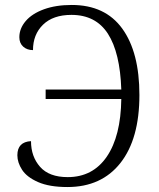

<svg xmlns="http://www.w3.org/2000/svg" viewBox="-20 -744 640 774"><path d="M50 -118Q50 -172 105 -175Q105 -113 141.5 -71.5Q178 -30 253 -30Q354 -30 410.5 -112.5Q467 -195 469 -345H164V-383H469Q464 -532 415 -608Q366 -684 268 -684Q194 -684 153.5 -644.5Q113 -605 113 -542Q89 -542 73.5 -556Q58 -570 58 -594Q58 -629 83.5 -659Q109 -689 157 -706.5Q205 -724 269 -724Q404 -724 473 -628.5Q542 -533 542 -361Q542 -184 465.5 -87Q389 10 252 10Q179 10 133.5 -10Q88 -30 69 -59.5Q50 -89 50 -118Z"/></svg>

Font: Noto Serif Light
Style: Regular
Weight: 300
Designer: Monotype Design Team
Foundry: Monotype Imaging Inc.
Version: Version 1.001